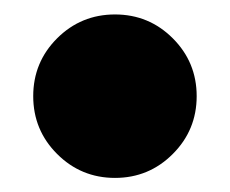

<svg xmlns="http://www.w3.org/2000/svg" viewBox="-20 -361 320 267"><path d="M220.3 -307.7Q253.5 -274.5 253.5 -227.3Q253.5 -180.1 220.3 -146.9Q187.1 -113.6 139.9 -113.6Q92.7 -113.6 59.4 -146.9Q26.2 -180.1 26.2 -227.3Q26.2 -274.5 59.4 -307.7Q92.7 -340.9 139.9 -340.9Q187.1 -340.9 220.3 -307.7Z"/></svg>

Font: FoglihtenBPS01
Style: Regular
Weight: 500
Version: Version 0.75